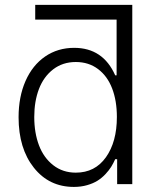

<svg xmlns="http://www.w3.org/2000/svg" viewBox="-20 -747 653 779"><path d="M122.9 -727.3H516.7V0H455.3V-101.2H447.4Q440 -84.5 431.1 -70.1Q422.2 -55.8 407.5 -40.1Q392.8 -24.5 375.4 -13.7Q358 -2.8 333.3 4.3Q308.6 11.4 279.8 11.4Q179.3 11.4 117.4 -66.6Q55.4 -144.5 55.4 -271.3Q55.4 -354.4 83.6 -418.5Q111.9 -482.6 163.2 -517.8Q214.5 -552.9 280.9 -552.9Q398.1 -552.9 447.4 -441.4H453.1V-667.6H122.9ZM454.2 -272.4Q454.2 -338.1 435 -388.1Q415.8 -438.2 377.8 -466.8Q339.8 -495.4 287.6 -495.4Q234.4 -495.4 195.7 -465.6Q157 -435.7 138 -385.8Q119 -335.9 119 -272.4Q119 -208.1 138.1 -157.5Q157.3 -106.9 196 -76.7Q234.7 -46.5 287.6 -46.5Q365.4 -46.5 409.8 -109Q454.2 -171.5 454.2 -272.4Z"/></svg>

Font: Inter Light BETA
Style: Regular
Weight: 300
Designer: Rasmus Andersson
Foundry: rsms
Version: Version 3.011;git-f93a4a705